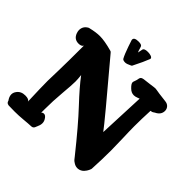

<svg xmlns="http://www.w3.org/2000/svg" viewBox="-232 -1054 1253 1253"><g transform="rotate(45 394.0 -428.0)"><path d="M608.4 -617.2Q607.4 -617.2 592.8 -611.3Q578.1 -605.5 565.4 -605.5Q542 -605.5 522.5 -625Q500 -646.5 500 -660.2Q500 -665 503.9 -674.8Q507.8 -684.6 508.8 -689.5Q509.8 -692.4 510.7 -697.8Q511.7 -703.1 512.2 -706.1Q512.7 -709 514.6 -712.9Q516.6 -716.8 519 -718.8Q521.5 -720.7 525.9 -722.7Q530.3 -724.6 537.1 -725.6Q565.4 -728.5 588.9 -731.9Q612.3 -735.4 621.1 -736.3Q629.9 -737.3 634.8 -737.3Q639.6 -737.3 647 -735.8Q654.3 -734.4 677.2 -731Q700.2 -727.5 737.3 -723.6Q758.8 -721.7 770.5 -708.5Q782.2 -695.3 782.2 -677.7Q782.2 -641.6 743.2 -623Q738.3 -620.1 734.4 -617.2Q730.5 -614.3 727.1 -613.3Q723.6 -612.3 714.8 -611.3Q710.9 -532.2 710.9 -465.8Q710.9 -422.9 713.4 -356.9Q715.8 -291 715.8 -246.1Q715.8 -164.1 710.9 -74.2Q710.9 -69.3 707 -61.5L704.1 -54.7Q701.2 -48.8 696.8 -42Q692.4 -35.2 685.5 -27.8Q678.7 -20.5 668.5 -15.1Q658.2 -9.8 646.5 -8.8H640.6Q625 -8.8 610.4 -17.6Q595.7 -26.4 590.3 -32.7Q585 -39.1 575.2 -51.8Q447.3 -211.9 361.3 -303.2Q275.4 -394.5 229.5 -456.1Q233.4 -421.9 233.4 -399.4Q233.4 -368.2 226.1 -287.1Q218.8 -206.1 218.8 -128.9V-97.7Q224.6 -106.4 237.3 -106.4Q252 -106.4 264.6 -85Q273.4 -71.3 273.4 -54.7Q273.4 -44.9 270.5 -35.2Q267.6 -25.4 263.7 -17.6L260.7 -10.7Q254.9 9.8 237.3 10.7Q210 11.7 169.4 15.6Q128.9 19.5 91.8 19.5Q58.6 19.5 35.2 18.6Q24.4 16.6 19.5 12.2Q14.6 7.8 11.7 -2.9L9.8 -5.9Q7.8 -7.8 5.9 -11.7Q3.9 -15.6 1.5 -20.5Q-1 -25.4 -2.4 -31.7Q-3.9 -38.1 -3.9 -43.9Q-3.9 -61.5 7.8 -77.1Q27.3 -104.5 66.4 -104.5Q100.6 -104.5 106.4 -87.9Q101.6 -216.8 101.6 -274.4Q101.6 -284.2 104 -366.7Q106.4 -449.2 106.4 -604.5Q98.6 -588.9 72.3 -588.9Q31.2 -588.9 16.6 -628.9Q11.7 -643.6 11.7 -653.3Q11.7 -691.4 47.9 -710Q48.8 -710 50.3 -710.4Q51.8 -710.9 52.7 -710.9Q101.6 -722.7 136.7 -722.7Q179.7 -722.7 251 -703.1Q257.8 -702.1 262.7 -695.3Q559.6 -343.8 594.7 -294.9ZM387.7 -822.3Q393.6 -847.7 394.5 -855.5Q397.5 -871.1 431.6 -871.1Q448.2 -871.1 461.4 -866.2Q474.6 -861.3 474.6 -851.6Q474.6 -850.6 473.6 -847.7Q459 -808.6 421.9 -735.4Q419.9 -732.4 416 -730.5Q388.7 -716.8 375 -716.8Q353.5 -716.8 348.6 -726.6Q335 -751 316.4 -804.7Q306.6 -832 300.8 -851.6Q300.8 -853.5 300.8 -855.5Q300.8 -876 340.8 -876Q368.2 -876 373 -864.3Q375 -861.3 377 -853.5Q378.9 -845.7 381.8 -836.9Q384.8 -828.1 387.7 -822.3Z"/></g></svg>

Font: Essays1743
Style: Bold
Weight: 700
Designer: Based on the typeface in a 1743 English translation of the essays of Montaigne.  PostScript/TrueType font designed by Jo
Version: Version 002.100